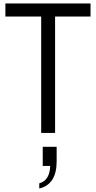

<svg xmlns="http://www.w3.org/2000/svg" viewBox="-20 -765 552 1105"><path d="M217 -670H11V-745H501V-670H297V0H217ZM269 190H226V80H306V164Q306 296 206 320V290Q266 274 269 190Z"/></svg>

Font: Eudoxus Sans
Style: Regular
Weight: 400
Designer: Stijn de Vries
Foundry: tokotype
Version: Version 2.005